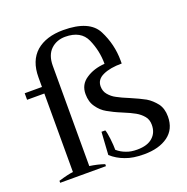

<svg xmlns="http://www.w3.org/2000/svg" viewBox="-132 -860 965 993"><g transform="rotate(-20 350.0 -363.5)"><path d="M419 -351C408 -364 403 -379 403 -397C403 -422 416 -441 443 -453C469 -465 503 -471 546 -471C546 -471 546 -487 546 -487C546 -547 532 -604 505 -657C478 -710 416 -737 320 -737C257 -737 207 -721 171 -690C135 -658 117 -612 117 -551C117 -551 117 -498 117 -498C117 -498 22 -498 22 -498C22 -498 22 -462 22 -462C22 -462 117 -462 117 -462C117 -462 117 -30 117 -30C99 -28 72 -22 36 -11C36 -11 36 0 36 0C36 0 288 0 288 0C288 0 288 -11 288 -11C262 -20 235 -26 207 -30C207 -30 207 -582 207 -582C207 -621 218 -651 239 -671C260 -691 287 -701 318 -701C375 -701 414 -680 433 -637C452 -594 462 -549 462 -500C421 -497 387 -486 359 -467C330 -448 316 -421 316 -386C316 -357 323 -333 337 -314C350 -295 367 -279 387 -268C406 -257 432 -244 464 -231C491 -220 512 -210 528 -201C544 -192 557 -181 568 -168C579 -155 584 -139 584 -120C584 -92 575 -69 556 -52C537 -34 508 -25 470 -25C447 -25 427 -28 410 -35C393 -41 377 -50 362 -63C362 -79 361 -99 358 -124C355 -148 352 -165 348 -175C348 -175 327 -175 327 -175C327 -175 319 -50 319 -50C340 -31 365 -16 393 -6C421 5 455 10 495 10C550 10 594 -2 627 -26C660 -50 677 -85 677 -132C677 -161 670 -185 656 -204C641 -223 624 -239 604 -251C584 -262 557 -275 524 -289C497 -300 475 -310 459 -319C443 -327 430 -338 419 -351Z"/></g></svg>

Font: BUSH 25 TRIRONG
Style: Regular
Weight: 400
Designer: Katatrad Team
Foundry: CadsonDemak